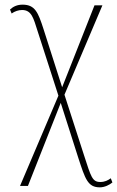

<svg xmlns="http://www.w3.org/2000/svg" viewBox="-20 -559 503 825"><path d="M66 240H100L241 -117L316 118C346 210 357 246 409 246C430 246 451 235 463 225L456 207C444 216 430 223 411 223C376 223 371 200 341 108L257 -152L420 -536H386L247 -184L167 -434C144 -505 131 -539 77 -539C54 -539 37 -531 23 -518L30 -501C44 -511 60 -516 75 -516C116 -516 124 -480 141 -427L231 -148Z"/></svg>

Font: Noto Serif ExtraCondensed Thin
Style: Regular
Weight: 100
Width: 2
Designer: Monotype Design Team
Foundry: Monotype Imaging Inc.
Version: Version 2.013